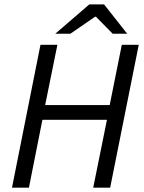

<svg xmlns="http://www.w3.org/2000/svg" viewBox="-20 -862 662 882"><path d="M35.1 0 165.9 -656.3H243.7L187.4 -379.3H483.9L539.6 -656.3H617.4L486.1 0H408.2L471.3 -311.6H174.8L112.9 0ZM233.9 -707 390.2 -841.7H458.1L564.4 -707H497.6L420.8 -785.2H416.8L303.2 -707Z"/></svg>

Font: Source Sans 3 VF
Style: Italic
Weight: 200
Italic angle: -11°
Designer: Paul D. Hunt
Foundry: Adobe Systems Incorporated
Version: Version 3.042;hotconv 1.0.118;makeotfexe 2.5.65603